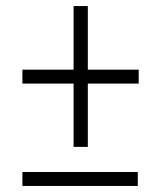

<svg xmlns="http://www.w3.org/2000/svg" viewBox="-20 -615 540 634"><path d="M223 -130V-339H54V-385H223V-595H270V-385H438V-339H270V-130ZM54 -1V-47H435V-1Z"/></svg>

Font: Noto Sans Mono ExtraCondensed Light
Style: Regular
Weight: 300
Width: 2
Designer: Monotype Design Team
Foundry: Monotype Imaging Inc.
Version: Version 2.014; ttfautohint (v1.8.4.7-5d5b)